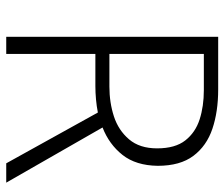

<svg xmlns="http://www.w3.org/2000/svg" viewBox="-72 -648 720 616"><g transform="rotate(90 288.0 -340.0)"><path d="M269 -634Q321 -634 363 -620.5Q405 -607 430.5 -574.5Q456 -542 456 -484Q456 -428 427 -394Q398 -360 353.5 -345.5Q309 -331 258 -331H153V-634ZM98 -680V0H153V-286H256Q277 -286 299 -288Q321 -290 341 -294L504 0H566L389 -309Q443 -330 477 -373Q511 -416 512 -486Q512 -558 480 -600.5Q448 -643 393 -661.5Q338 -680 267 -680Z"/></g></svg>

Font: Catamaran Thin ExtraLight
Style: Regular
Weight: 250
Version: Version 2.000